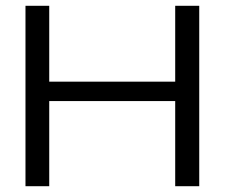

<svg xmlns="http://www.w3.org/2000/svg" viewBox="-20 -643 790 663"><path d="M68 0V-623H150V-361H585V-623H668V0H585V-294H150V0Z"/></svg>

Font: Inconsolata ExtraExpanded Thin
Style: Regular
Weight: 100
Width: 8
Monospace: yes
Designer: Raph Levien, Cyreal, Brenton Simpson
Foundry: Raph Levien, Cyreal, Google
Version: Version 3.100; ttfautohint (v1.8.4.7-5d5b)